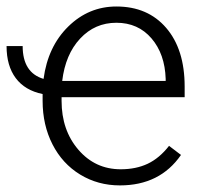

<svg xmlns="http://www.w3.org/2000/svg" viewBox="-25 -558 635 588"><path d="M342.3 9.8Q274.9 9.8 220.5 -23.4Q166 -56.6 135.7 -116Q105.5 -175.3 105.5 -249V-270Q51.3 -281.2 23.2 -318.8Q-4.9 -356.4 -4.9 -417H44.4Q44.4 -335.4 108.4 -316.4Q121.6 -415.5 184.1 -476.8Q246.6 -538.1 331.5 -538.1Q427.7 -538.1 484.1 -472.4Q540.5 -406.7 540.5 -293V-260.3H163.6V-249Q163.6 -159.2 215.1 -99.4Q266.6 -39.6 344.7 -39.6Q391.6 -39.6 427.5 -56.6Q463.4 -73.7 492.7 -111.3L529.3 -83.5Q464.8 9.8 342.3 9.8ZM331.5 -488.3Q265.6 -488.3 220.5 -439.9Q175.3 -391.6 165.5 -310.1H482.4V-316.4Q480 -392.6 439 -440.4Q397.9 -488.3 331.5 -488.3Z"/></svg>

Font: Roboto Light
Style: Regular
Weight: 300
Designer: Google
Version: Version 2.134; 2016; ttfautohint (v1.6)